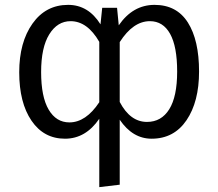

<svg xmlns="http://www.w3.org/2000/svg" viewBox="-20 -558 897 789"><path d="M615 -538Q706 -538 752 -465.5Q798 -393 798 -264Q798 -140 746.5 -64Q695 12 603 12Q525 12 472 -66V201L388 211V-70Q332 12 247 12Q160 12 109.5 -62Q59 -136 59 -261Q59 -384 113.5 -461Q168 -538 260 -538Q343 -538 393 -458L400 -526H461L468 -454Q526 -538 615 -538ZM265 -55Q333 -55 388 -138V-386Q339 -471 270 -471Q216 -471 182.5 -417Q149 -363 149 -262Q149 -160 180 -107.5Q211 -55 265 -55ZM584 -57Q643 -57 675.5 -109Q708 -161 708 -264Q708 -367 679 -419Q650 -471 596 -471Q527 -471 472 -385V-139Q515 -57 584 -57Z"/></svg>

Font: FiraGO Book
Style: Regular
Weight: 350
Designer: bBox Type
Foundry: bBox Type GmbH
Version: Version 1.001;PS 001.001;hotconv 1.0.88;makeotf.lib2.5.64775